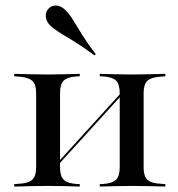

<svg xmlns="http://www.w3.org/2000/svg" viewBox="-20 -686 655 706"><path d="M463.7 -2.4Q433.9 -2.4 406.9 -1.6Q379.8 -0.8 346.8 0V-8.9L361.3 -9.7Q393.5 -12.1 406.9 -25.4Q420.2 -38.7 420.2 -70.2V-207.3H508.1V-70.2Q508.1 -38.7 521.8 -25.4Q535.5 -12.1 569.4 -10.5L587.9 -8.9V0Q554 -0.8 525.4 -1.6Q496.8 -2.4 463.7 -2.4ZM156.5 -2.4Q124.2 -2.4 95.6 -1.6Q66.9 -0.8 32.3 0V-8.9L51.6 -10.5Q84.7 -12.1 98.8 -25.4Q112.9 -38.7 112.9 -70.2V-343.5Q112.9 -375.8 98.8 -388.7Q84.7 -401.6 51.6 -404L32.3 -405.6V-414.5Q66.9 -413.7 95.6 -412.9Q124.2 -412.1 156.5 -412.1Q187.1 -412.1 214.1 -412.9Q241.1 -413.7 273.4 -414.5V-405.6L259.7 -404.8Q227.4 -402.4 214.1 -389.5Q200.8 -376.6 200.8 -343.5V-70.2Q200.8 -38.7 214.1 -25.4Q227.4 -12.1 259.7 -9.7L273.4 -8.9V0Q241.1 -0.8 214.1 -1.6Q187.1 -2.4 156.5 -2.4ZM420.2 -207.3V-343.5Q420.2 -376.6 406.9 -389.5Q393.5 -402.4 361.3 -404.8L346.8 -405.6V-414.5Q379.8 -413.7 406.9 -412.9Q433.9 -412.1 463.7 -412.1Q496.8 -412.1 525.4 -412.9Q554 -413.7 587.9 -414.5V-405.6L569.4 -404Q535.5 -401.6 521.8 -388.7Q508.1 -375.8 508.1 -343.5V-207.3ZM161.3 -43.5 159.7 -52.4 450.8 -372.6 452.4 -363.7ZM327.4 -482.3Q298.4 -504 273 -520.6Q247.6 -537.1 227 -549.2Q206.5 -561.3 190.7 -571.8Q175 -582.3 163.7 -592.7Q149.2 -608.9 148.4 -625.8Q147.6 -642.7 158.1 -654Q169.4 -666.1 186.7 -665.7Q204 -665.3 220.2 -649.2Q235.5 -634.7 249.6 -610.9Q263.7 -587.1 283.1 -556.5Q302.4 -525.8 332.3 -486.3Z"/></svg>

Font: Playfair 144pt SemiExpanded Medium
Style: Regular
Weight: 500
Width: 6
Designer: Claus Eggers Sørensen
Foundry: Claus Eggers Sørensen
Version: Version 2.203